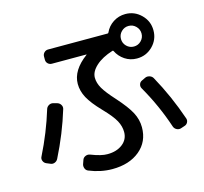

<svg xmlns="http://www.w3.org/2000/svg" viewBox="-123 -966 1246 1170"><g transform="rotate(-15 500.0 -380.5)"><path d="M811 -732.9Q792 -752 765.1 -752Q738.3 -752 719.2 -732.9Q700.2 -713.9 700.2 -687Q700.2 -660.2 719.2 -641.1Q738.3 -622.1 765.1 -622.1Q792 -622.1 811 -641.1Q830.1 -660.2 830.1 -687Q830.1 -713.9 811 -732.9ZM631.8 -630.9Q563.5 -609.4 524.4 -573.7Q485.4 -538.1 485.4 -500Q485.4 -466.8 505.4 -432.1Q525.4 -397.5 576.2 -341.8Q636.7 -274.4 660.6 -229Q684.6 -183.6 684.6 -134.8Q684.6 -43.9 618.7 10.7Q552.7 65.4 445.3 65.4Q372.1 65.4 298.8 35.2Q285.2 29.3 280.3 14.6Q275.4 0 281.2 -13.7L289.1 -36.1Q293.9 -48.8 307.6 -54.7Q321.3 -60.5 335 -55.7Q402.3 -29.3 440.4 -30.3Q498 -30.3 535.2 -59.1Q572.3 -87.9 572.3 -134.8Q572.3 -170.9 553.2 -206.5Q534.2 -242.2 478 -300.3Q421.9 -358.4 398.4 -401.9Q375 -445.3 375 -490.2Q375 -576.2 472.7 -648.4Q473.6 -648.4 473.6 -649.4Q473.6 -650.4 471.7 -650.4H254.9Q240.2 -650.4 230 -660.2Q219.7 -669.9 219.7 -684.6V-705.1Q219.7 -719.7 230 -730Q240.2 -740.2 254.9 -740.2H629.9Q634.8 -740.2 636.7 -745.1Q653.3 -782.2 688 -804.7Q722.7 -827.1 764.6 -827.1Q822.3 -827.1 863.8 -786.1Q905.3 -745.1 905.3 -687Q905.3 -628.9 864.3 -587.9Q823.2 -546.9 764.6 -546.9Q722.7 -546.9 689 -569.3Q655.3 -591.8 637.7 -627.9Q635.7 -631.8 631.8 -630.9ZM782.2 -420.9Q794.9 -426.8 810.1 -421.9Q825.2 -417 832 -404.3Q907.2 -268.6 959 -117.2Q963.9 -103.5 957 -90.8Q950.2 -78.1 935.5 -74.2L912.1 -66.4Q898.4 -62.5 885.3 -69.3Q872.1 -76.2 867.2 -89.8Q820.3 -231.4 744.1 -364.3Q737.3 -376 741.2 -389.6Q745.1 -403.3 757.8 -409.2ZM63.5 -74.2Q50.8 -80.1 45.4 -93.8Q40 -107.4 46.9 -120.1Q113.3 -252.9 155.3 -390.6Q159.2 -404.3 172.4 -412.1Q185.5 -419.9 200.2 -416L224.6 -409.2Q238.3 -405.3 246.1 -392.6Q253.9 -379.9 250 -366.2Q206.1 -221.7 135.7 -82Q128.9 -68.4 114.7 -63Q100.6 -57.6 86.9 -64.5Z"/></g></svg>

Font: Rounded-L Mgen+ 1m medium
Style: Regular
Weight: 500
Designer: [Source Han Sans]
Ryoko NISHIZUKA  (kana & ideographs); Paul D. Hunt (Latin, Greek & Cyrillic); Wenlong ZHANG  (bopomofo
Version: Version 1.059.20150602